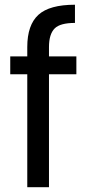

<svg xmlns="http://www.w3.org/2000/svg" viewBox="-20 -784 369 804"><path d="M22.9 -547.9H94.2V-586.9Q94.2 -679.7 141.1 -722.2Q187.5 -764.2 293.9 -764.2V-688Q231.9 -688 209 -665Q185.1 -641.1 185.1 -586.9V-547.9H299.8V-473.1H185.1V0H94.2V-473.1H22.9Z"/></svg>

Font: PoppinsZ
Style: Regular
Weight: 400
Designer: Ninad Kale (Devanagari), Jonny Pinhorn (Latin)
Foundry: Indian Type Foundry
Version: Version 3.002;FEAKit 1.0